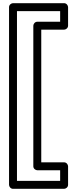

<svg xmlns="http://www.w3.org/2000/svg" viewBox="-20 -905 466 1210"><path d="M87 -835H359V-768H215C199.9 -768 190 -753.7 190 -743V143C190 158.1 204.3 168 215 168H359V235H87ZM62 -885C51.3 -885 37 -875.1 37 -860V260C37 270.7 46.9 285 62 285H384C394.7 285 409 275.1 409 260V143C409 132.3 399.1 118 384 118H240V-718H384C394.7 -718 409 -727.9 409 -743V-860C409 -870.7 399.1 -885 384 -885Z"/></svg>

Font: Hussar Ekologiczny
Style: Regular
Weight: 400
Foundry: Cannot Into Space Fonts
Version: Version 0.97